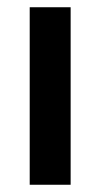

<svg xmlns="http://www.w3.org/2000/svg" viewBox="-20 -510 276 530"><path d="M175 0H62V-490H175Z"/></svg>

Font: Gemunu Libre
Style: Bold
Weight: 700
Designer: Puspanada Ekanayake, Sola Matas, Pathum Egodawatta, Kosala Senevirathne
Foundry: mooniak
Version: Version 1.100